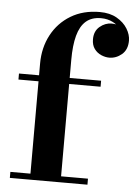

<svg xmlns="http://www.w3.org/2000/svg" viewBox="-54 -802 598 843"><g transform="rotate(5 245.0 -380.0)"><path d="M110 0V-511.5Q110 -582 140 -638.2Q170 -694.5 224.2 -727.2Q278.5 -760 352 -760Q396.5 -760 427.2 -742.2Q458 -724.5 474 -698.2Q490 -672 490 -646Q490 -606 465.2 -585Q440.5 -564 410 -564Q392.5 -564 374.5 -571.8Q356.5 -579.5 344.2 -596Q332 -612.5 332 -638.5Q332 -674.5 355.8 -694.2Q379.5 -714 407.5 -714Q427.5 -714 446.2 -706Q465 -698 477 -682.8Q489 -667.5 489 -646H463Q463 -669.5 449.5 -689.2Q436 -709 412.5 -721.2Q389 -733.5 359.5 -733.5Q318.5 -733.5 293.2 -711.5Q268 -689.5 256.5 -646.5Q245 -603.5 245 -540V0ZM21.5 0V-26.5H363.5V0ZM21.5 -433.5V-460H383.5V-433.5Z"/></g></svg>

Font: Bodoni Moda 9pt
Style: Bold
Weight: 700
Designer: Owen Earl
Foundry: indestructible type
Version: Version 2.005